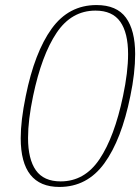

<svg xmlns="http://www.w3.org/2000/svg" viewBox="-20 -730 555 760"><path d="M62 -183Q62 -253 82 -350Q117 -523 184.5 -616.5Q252 -710 362 -710Q442 -710 478.5 -660Q515 -610 515 -516Q515 -441 496 -350Q461 -177 393 -83.5Q325 10 215 10Q62 10 62 -183ZM467 -350Q487 -445 487 -516Q487 -600 456 -644Q425 -688 358 -688Q263 -688 204 -600Q145 -512 111 -350Q91 -255 91 -184Q91 -100 122 -56Q153 -12 220 -12Q315 -12 374 -100Q433 -188 467 -350Z"/></svg>

Font: Taviraj Thin
Style: Italic
Weight: 250
Italic angle: -12°
Designer: Katatrad Team
Foundry: CadsonDemak
Version: Version 1.001